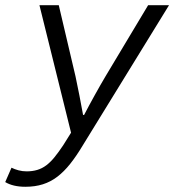

<svg xmlns="http://www.w3.org/2000/svg" viewBox="-64 -506 684 735"><path d="M33 209Q-14 209 -44 191L-20 136Q-8 142 7 146Q22 150 38 150Q60 150 78.5 144.5Q97 139 113 127Q129 115 144.5 96Q160 77 178 50L208 2L87 -486H161L225 -214Q232 -182 240 -140.5Q248 -99 254 -66H258Q275 -99 298 -140.5Q321 -182 340 -214L503 -486H583L252 52Q228 92 204.5 121.5Q181 151 155.5 170.5Q130 190 100 199.5Q70 209 33 209Z"/></svg>

Font: Source Code Pro
Style: Italic
Weight: 400
Italic angle: -11°
Monospace: yes
Designer: Paul D. Hunt, Teo Tuominen
Foundry: Adobe Systems Incorporated
Version: Version 1.050;PS 1.000;hotconv 16.6.51;makeotf.lib2.5.65220